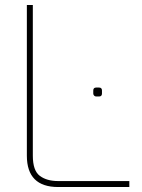

<svg xmlns="http://www.w3.org/2000/svg" viewBox="-20 -752 569 772"><path d="M88 -126V-732H112V-126Q112 -66 140 -45Q168 -24 214 -24H500V0H214Q88 0 88 -126ZM355 -376V-388Q355 -400 367 -400H378Q390 -400 390 -388V-376Q390 -364 378 -364H367Q362 -364 358.5 -367.5Q355 -371 355 -376Z"/></svg>

Font: Exo Thin
Style: Regular
Weight: 250
Designer: Natanael Gama
Foundry: Natanael Gama
Version: Version 1.500; ttfautohint (v1.6)